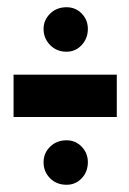

<svg xmlns="http://www.w3.org/2000/svg" viewBox="-20 -504 356 531"><path d="M17.5 -180.5H303V-297.5H17.5ZM164 7Q189 7 206 -11Q223 -29 223 -55.5Q223 -80.5 206 -98.2Q189 -116 164 -116Q136.5 -116 118.5 -98.2Q100.5 -80.5 100.5 -55.5Q100.5 -29 118.5 -11Q136.5 7 164 7ZM164 -361Q189 -361 206 -379.5Q223 -398 223 -424Q223 -449 206 -466.5Q189 -484 164 -484Q136.5 -484 118.5 -466.2Q100.5 -448.5 100.5 -424Q100.5 -398 118.5 -379.5Q136.5 -361 164 -361Z"/></svg>

Font: Anybody UltraCondensed Thin ExtraBold
Style: Regular
Weight: 800
Version: Version 1.111